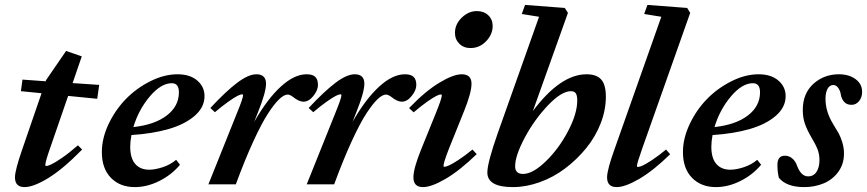

<svg xmlns="http://www.w3.org/2000/svg" viewBox="-20 -745 3504 776"><path d="M79.1 11.2Q40.5 11.2 40.5 -28.3Q40.5 -56.6 69.8 -141.1L147.9 -368.2L64.5 -376.5L70.8 -423.3L164.6 -416.5L166 -420.9L247.1 -539.1L310.5 -517.1L273.4 -409.2L380.9 -401.9L373 -345.7L255.4 -357.4L182.6 -146.5Q163.1 -91.3 163.1 -77.6Q163.1 -74.2 167 -74.2Q173.3 -74.2 187.3 -80.6Q201.2 -86.9 230.5 -106.9Q259.8 -127 294.9 -157.7L312 -140.6Q234.4 -61.5 174.8 -25.1Q115.2 11.2 79.1 11.2Z M524.9 11.2Q464.8 11.2 428.2 -26.4Q391.6 -64 391.6 -130.4Q391.6 -186 418.9 -243.7Q446.3 -301.3 489 -345Q531.7 -388.7 587.6 -416.7Q643.6 -444.8 697.3 -444.8Q747.6 -444.8 777.1 -419.7Q806.6 -394.5 806.6 -356.4Q806.6 -311.5 767.1 -277.1Q727.5 -242.7 661.9 -223.6Q596.2 -204.6 511.2 -199.2Q506.3 -172.4 506.3 -152.3Q506.3 -105.5 526.6 -82.3Q546.9 -59.1 583 -59.1Q606.9 -59.1 637.9 -69.3Q668.9 -79.6 691.9 -99.1L707.5 -79.1Q673.3 -38.1 623.8 -13.4Q574.2 11.2 524.9 11.2ZM674.3 -408.7Q630.9 -408.7 585.7 -355.5Q540.5 -302.2 519 -231.4Q605 -240.7 654.1 -278.3Q703.1 -315.9 703.1 -372.1Q703.1 -408.7 674.3 -408.7Z M822.3 0 937 -286.1Q962.4 -348.1 962.4 -359.9Q962.4 -363.8 958 -363.8Q952.6 -363.8 940.2 -357.7Q927.7 -351.6 903.1 -334.2Q878.4 -316.9 848.6 -291.5L830.1 -308.6Q894 -377 939.2 -410.9Q984.4 -444.8 1016.1 -444.8Q1055.2 -444.8 1055.2 -406.7Q1055.2 -372.6 1023.9 -294.4L1007.3 -252.4Q1060.5 -345.2 1115 -395Q1169.4 -444.8 1219.2 -444.8Q1243.2 -444.8 1254.2 -434.3Q1265.1 -423.8 1265.1 -401.4Q1265.1 -380.4 1246.6 -357.2Q1228 -334 1206.5 -334Q1188 -334 1164.6 -353Q1151.4 -362.8 1143.1 -362.8Q1128.4 -362.8 1109.1 -344.7Q1089.8 -326.7 1064 -287.4Q1038.1 -248 1004.2 -174.3Q970.2 -100.6 933.1 0Z M1219.7 0 1334.5 -286.1Q1359.9 -348.1 1359.9 -359.9Q1359.9 -363.8 1355.5 -363.8Q1350.1 -363.8 1337.6 -357.7Q1325.2 -351.6 1300.5 -334.2Q1275.9 -316.9 1246.1 -291.5L1227.5 -308.6Q1291.5 -377 1336.7 -410.9Q1381.8 -444.8 1413.6 -444.8Q1452.6 -444.8 1452.6 -406.7Q1452.6 -372.6 1421.4 -294.4L1404.8 -252.4Q1458 -345.2 1512.5 -395Q1566.9 -444.8 1616.7 -444.8Q1640.6 -444.8 1651.6 -434.3Q1662.6 -423.8 1662.6 -401.4Q1662.6 -380.4 1644 -357.2Q1625.5 -334 1604 -334Q1585.4 -334 1562 -353Q1548.8 -362.8 1540.5 -362.8Q1525.9 -362.8 1506.6 -344.7Q1487.3 -326.7 1461.4 -287.4Q1435.5 -248 1401.6 -174.3Q1367.7 -100.6 1330.6 0Z M1881.3 -550.8Q1854 -550.8 1836.4 -568.4Q1818.8 -585.9 1818.8 -612.3Q1818.8 -647 1846.2 -673.6Q1873.5 -700.2 1907.2 -700.2Q1935.5 -700.2 1953.4 -683.3Q1971.2 -666.5 1971.2 -640.1Q1971.2 -606 1944.8 -578.4Q1918.5 -550.8 1881.3 -550.8ZM1689.5 11.2Q1650.9 11.2 1650.9 -28.3Q1650.9 -64 1682.1 -141.1L1740.7 -285.6Q1765.6 -347.2 1765.6 -358.9Q1765.6 -363.3 1761.2 -363.3Q1755.9 -363.3 1743.4 -357.2Q1731 -351.1 1706.5 -334Q1682.1 -316.9 1651.9 -291L1633.3 -308.1Q1697.8 -375.5 1754.9 -410.2Q1812 -444.8 1846.2 -444.8Q1885.7 -444.8 1885.7 -406.7Q1885.7 -370.1 1855 -294.4L1793.9 -142.6Q1772.5 -87.4 1772.5 -74.7Q1772.5 -70.8 1775.9 -70.8Q1781.7 -70.8 1794.2 -76.2Q1806.6 -81.5 1832.3 -98.1Q1857.9 -114.7 1889.6 -140.6L1906.7 -122.1Q1838.9 -56.2 1781.5 -22.5Q1724.1 11.2 1689.5 11.2Z M2052.7 11.2Q1949.7 11.2 1949.7 -47.9Q1949.7 -87.9 1992.7 -209.5L2158.7 -677.2L2088.9 -688.5L2102.1 -725.1L2262.7 -712.9L2275.4 -692.9L2133.8 -296.4Q2245.1 -444.8 2350.6 -444.8Q2391.6 -444.8 2410.2 -423.3Q2428.7 -401.9 2428.7 -354.5Q2428.7 -300.3 2407.5 -245.8Q2386.2 -191.4 2348.9 -145.8Q2311.5 -100.1 2264.4 -64.5Q2217.3 -28.8 2161.9 -8.8Q2106.4 11.2 2052.7 11.2ZM2093.8 -42Q2133.3 -42 2185.8 -92.8Q2238.3 -143.6 2275.6 -214.4Q2313 -285.2 2313 -338.9Q2313 -359.4 2307.1 -367.9Q2301.3 -376.5 2287.6 -376.5Q2249 -376.5 2194.3 -318.8Q2139.6 -261.2 2100.8 -188.5Q2062 -115.7 2062 -72.8Q2062 -42 2093.8 -42Z M2472.2 11.2Q2433.6 11.2 2433.6 -28.3Q2433.6 -58.1 2463.4 -141.1L2652.8 -677.2L2583.5 -688.5L2596.7 -725.1L2757.3 -712.9L2769.5 -692.9L2574.7 -142.1Q2554.2 -84 2554.2 -74.2Q2554.2 -70.3 2558.6 -70.3Q2564.5 -70.3 2576.9 -75.7Q2589.4 -81.1 2615 -97.9Q2640.6 -114.7 2671.9 -140.6L2688.5 -121.6Q2621.1 -55.7 2564 -22.2Q2506.8 11.2 2472.2 11.2Z M2873.5 11.2Q2813.5 11.2 2776.9 -26.4Q2740.2 -64 2740.2 -130.4Q2740.2 -186 2767.6 -243.7Q2794.9 -301.3 2837.6 -345Q2880.4 -388.7 2936.3 -416.7Q2992.2 -444.8 3045.9 -444.8Q3096.2 -444.8 3125.7 -419.7Q3155.3 -394.5 3155.3 -356.4Q3155.3 -311.5 3115.7 -277.1Q3076.2 -242.7 3010.5 -223.6Q2944.8 -204.6 2859.9 -199.2Q2855 -172.4 2855 -152.3Q2855 -105.5 2875.2 -82.3Q2895.5 -59.1 2931.6 -59.1Q2955.6 -59.1 2986.6 -69.3Q3017.6 -79.6 3040.5 -99.1L3056.2 -79.1Q3022 -38.1 2972.4 -13.4Q2922.9 11.2 2873.5 11.2ZM3022.9 -408.7Q2979.5 -408.7 2934.3 -355.5Q2889.2 -302.2 2867.7 -231.4Q2953.6 -240.7 3002.7 -278.3Q3051.8 -315.9 3051.8 -372.1Q3051.8 -408.7 3022.9 -408.7Z M3230 11.2Q3159.2 11.2 3127.9 -26.4Q3122.1 -49.8 3122.1 -78.6Q3122.1 -115.7 3152.3 -115.7Q3168.5 -115.7 3181.4 -105.2Q3194.3 -94.7 3200.7 -77.1Q3216.8 -32.2 3246.1 -32.2Q3268.6 -32.2 3280.3 -50.8Q3292 -69.3 3292 -98.1Q3292 -121.6 3284.2 -141.6Q3276.4 -161.6 3259.3 -189.9Q3242.2 -219.2 3233.4 -244.1Q3224.6 -269 3224.6 -300.8Q3224.6 -367.2 3267.3 -406Q3310.1 -444.8 3370.6 -444.8Q3411.1 -444.8 3437.7 -425.3Q3464.4 -405.8 3464.4 -373.5Q3464.4 -351.6 3452.1 -336.4Q3439.9 -321.3 3421.9 -321.3Q3402.3 -321.3 3391.8 -333.3Q3381.3 -345.2 3378.4 -362.3Q3376.5 -377 3368.2 -389.2Q3359.9 -401.4 3347.7 -401.4Q3333 -401.4 3324.7 -386.2Q3316.4 -371.1 3316.4 -345.2Q3316.4 -293.9 3347.2 -243.7Q3361.8 -220.2 3369.6 -206.1Q3377.4 -191.9 3384.3 -169.7Q3391.1 -147.5 3391.1 -124.5Q3391.1 -82 3368.2 -50.5Q3345.2 -19 3309.1 -3.9Q3272.9 11.2 3230 11.2Z"/></svg>

Font: Elstob
Style: Bold Italic
Weight: 700
Italic angle: -20°
Designer: Peter S. Baker
Version: Version 1.015